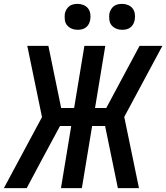

<svg xmlns="http://www.w3.org/2000/svg" viewBox="-25 -972 859 992"><path d="M-5 0 192 -367 116 -735H225L291 -414H358L411 -735H519L466 -414H524Q567 -494 610 -574.5Q653 -655 696 -735H814L617 -368L693 0H584L518 -321H451L398 0H290L343 -321H285L188 -141L113 0ZM606 -818Q590 -818 575.5 -824Q561 -830 551.5 -841.5Q542 -853 540 -869Q538 -885 540 -901Q542 -912 548 -922.5Q554 -933 563 -940Q572 -947 583.5 -949.5Q595 -952 606 -952Q622 -952 636.5 -946Q651 -940 660 -928.5Q669 -917 671.5 -901Q674 -885 671 -869Q669 -858 663.5 -847.5Q658 -837 648.5 -830Q639 -823 628 -820.5Q617 -818 606 -818ZM376 -818Q360 -818 345.5 -824Q331 -830 321.5 -841.5Q312 -853 310 -869Q308 -885 310 -901Q312 -912 318 -922.5Q324 -933 333 -940Q342 -947 353.5 -949.5Q365 -952 376 -952Q392 -952 406.5 -946Q421 -940 430 -928.5Q439 -917 441.5 -901Q444 -885 441 -869Q439 -858 433.5 -847.5Q428 -837 418.5 -830Q409 -823 398 -820.5Q387 -818 376 -818Z"/></svg>

Font: Iosevka Aile Semibold Oblique
Style: Regular
Weight: 600
Italic angle: -9°
Designer: Belleve Invis
Foundry: Belleve Invis
Version: Version 31.1.0; ttfautohint (v1.8.4)